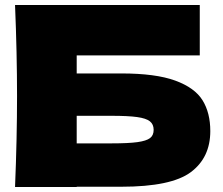

<svg xmlns="http://www.w3.org/2000/svg" viewBox="-20 -746 889 766"><path d="M464 -453Q601 -453 679 -424.5Q757 -396 788 -346Q819 -296 819 -223Q819 -117 741 -59Q663 -1 464 -1H286V0H40Q48 -194 48 -363Q48 -532 40 -726H777V-525H286V-453ZM424 -174Q493 -174 528.5 -179Q564 -184 578.5 -195Q593 -206 593 -228Q593 -250 578 -262Q563 -274 527 -279Q491 -284 424 -284H286V-174Z"/></svg>

Font: Dela Gothic One
Style: Regular
Weight: 400
Designer: aratakana
Foundry: aratakana
Version: Version 1.004